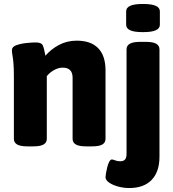

<svg xmlns="http://www.w3.org/2000/svg" viewBox="-20 -736 873 968"><path d="M119 2Q83 2 66.5 -7.5Q50 -17 50 -36V-349Q50 -396 47.5 -421Q45 -446 42.5 -459Q40 -472 40 -483Q40 -500 62 -508Q84 -516 112.5 -519Q141 -522 160 -522Q188 -522 195 -508.5Q202 -495 209 -455Q237 -488 277.5 -509.5Q318 -531 367 -531Q438 -531 475 -493Q512 -455 512 -381V-36Q512 -17 496 -7.5Q480 2 443 2H415Q379 2 362.5 -7.5Q346 -17 346 -36V-344Q346 -395 296 -395Q275 -395 253 -383Q231 -371 216 -352V-36Q216 -17 199.5 -7.5Q183 2 147 2ZM632 212Q603 212 575.5 204.5Q548 197 530 184.5Q512 172 512 157Q512 151 514.5 136.5Q517 122 521 106Q525 90 531 79Q537 68 544 68Q550 68 560.5 72.5Q571 77 586 77Q603 77 610.5 68Q618 59 618 39V-487Q618 -506 634.5 -515.5Q651 -525 687 -525H715Q751 -525 767.5 -515.5Q784 -506 784 -487V54Q784 130 744.5 171Q705 212 632 212ZM701 -574Q656 -574 636 -583.5Q616 -593 616 -611V-679Q616 -697 636 -706.5Q656 -716 701 -716Q745 -716 765.5 -706.5Q786 -697 786 -679V-611Q786 -593 765.5 -583.5Q745 -574 701 -574Z"/></svg>

Font: Asap ExtraBold
Style: Regular
Weight: 800
Designer: Pablo Cosgaya
Foundry: Omnibus-Type
Version: Version 3.001; ttfautohint (v1.8.4.7-5d5b)